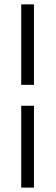

<svg xmlns="http://www.w3.org/2000/svg" viewBox="-20 -731 257 883"><path d="M77.6 131.8V-244.6H136.2V131.8ZM136.2 -340.8H77.6V-710.9H136.2Z"/></svg>

Font: Vazir Thin FD
Style: Thin-FD
Weight: 100
Designer: Saber Rastikerdar
Foundry: Saber Rastikerdar
Version: Version 30.0.0